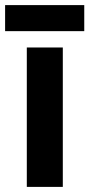

<svg xmlns="http://www.w3.org/2000/svg" viewBox="-33 -732 350 752"><path d="M297 -712H-13V-610H297ZM213 0V-546H72V0Z"/></svg>

Font: Noto Sans Sinhala UI SemiCondensed
Style: Bold
Weight: 700
Width: 4
Designer: Jelle Bosma - Monotype Design Team
Foundry: Monotype Imaging Inc.
Version: Version 2.006